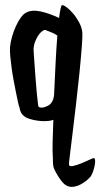

<svg xmlns="http://www.w3.org/2000/svg" viewBox="-20 -563 395 757"><path d="M350.6 60.5Q354.5 61.5 355 69.8Q355.5 78.1 353.5 88.4Q351.6 98.6 348.1 109.4Q344.7 120.1 340.8 127Q337.9 133.8 326.7 144Q315.4 154.3 300.8 162.6Q286.1 170.9 270 173.3Q253.9 175.8 239.3 167Q232.4 163.1 224.1 152.8Q215.8 142.6 208 129.9Q200.2 117.2 194.8 105.5Q189.5 93.8 189.5 86.9Q188.5 82 188.5 61.5Q186.5 35.2 187.5 -4.4Q188.5 -43.9 190.4 -90.8Q184.6 -88.9 181.6 -87.9Q172.9 -85.9 158.2 -85.4Q143.6 -85 127 -87.4Q110.4 -89.8 95.2 -94.7Q80.1 -99.6 71.3 -108.4Q60.5 -117.2 56.6 -139.6Q54.7 -143.6 51.3 -158.7Q47.9 -173.8 43.5 -195.8Q39.1 -217.8 34.2 -243.7Q29.3 -269.5 25.9 -294.4Q22.5 -319.3 20.5 -341.3Q18.6 -363.3 19.5 -377Q21.5 -397.5 27.8 -419.4Q34.2 -441.4 43 -460.4Q51.8 -479.5 62 -493.7Q72.3 -507.8 82 -512.7Q104.5 -525.4 139.2 -518.1Q173.8 -510.7 212.9 -492.2Q218.8 -538.1 223.6 -542Q227.5 -544.9 240.2 -536.1Q252.9 -527.3 266.6 -511.7Q280.3 -496.1 291.5 -475.6Q302.7 -455.1 304.7 -434.6Q305.7 -418.9 302.2 -374.5Q298.8 -330.1 293 -272.9Q287.1 -215.8 279.8 -152.8Q272.5 -89.8 266.1 -37.6Q259.8 14.6 255.4 49.8Q251 85 252 86.9Q253.9 94.7 268.6 91.3Q283.2 87.9 300.3 81.1Q317.4 74.2 332.5 66.9Q347.7 59.6 350.6 60.5ZM192.4 -182.6Q192.4 -183.6 192.9 -186.5Q193.4 -189.5 193.4 -193.4Q196.3 -254.9 199.2 -314.5Q202.1 -374 206.1 -422.9Q200.2 -426.8 193.4 -430.7Q187.5 -433.6 178.7 -437Q169.9 -440.4 160.2 -444.3Q155.3 -446.3 147.5 -440.9Q139.6 -435.5 132.3 -425.3Q125 -415 119.1 -400.4Q113.3 -385.7 112.3 -370.1Q112.3 -368.2 113.3 -350.6Q114.3 -333 116.2 -308.6Q118.2 -284.2 120.1 -255.4Q122.1 -226.6 124.5 -202.1Q127 -177.7 128.9 -160.6Q130.9 -143.6 131.8 -142.6Q135.7 -138.7 142.6 -138.7Q149.4 -138.7 155.8 -140.6Q162.1 -142.6 168 -145.5Q173.8 -148.4 176.8 -151.4Q181.6 -155.3 186 -163.1Q190.4 -170.9 192.4 -182.6Z"/></svg>

Font: Jolly Lodger
Style: Regular
Weight: 400
Designer: Stuart Sandler
Foundry: Font Diner, Inc
Version: Version 1.000